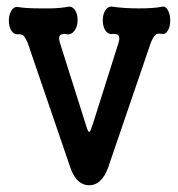

<svg xmlns="http://www.w3.org/2000/svg" viewBox="-20 -543 540 581"><path d="M63.5 -414.1 193.4 -34.2Q211.9 17.6 250 17.6Q287.1 17.6 306.6 -34.2L436.5 -414.1Q444.3 -433.6 453.1 -439.5Q458 -442.4 469.7 -440.4Q481.4 -438.5 488.3 -451.2Q495.1 -462.9 495.1 -481.4Q495.1 -499 488.3 -511.7Q481.4 -525.4 469.7 -522.5Q444.3 -517.6 401.4 -517.6Q356.4 -517.6 322.3 -522.5Q307.6 -525.4 298.8 -511.7Q291 -500 291 -481.4Q291 -462.9 298.8 -451.2Q307.6 -437.5 322.3 -440.4Q334 -440.4 337.9 -436.5Q343.8 -430.7 338.9 -414.1L259.8 -164.1Q252.9 -143.6 250 -143.6Q246.1 -143.6 240.2 -164.1L161.1 -414.1Q156.2 -431.6 162.1 -436.5Q166 -440.4 176.8 -440.4L180.7 -439.5Q196.3 -436.5 206.1 -451.2Q214.8 -462.9 214.8 -482.4Q214.8 -502 206.1 -513.7Q196.3 -526.4 180.7 -521.5Q150.4 -516.6 104.5 -517.6Q59.6 -517.6 36.1 -521.5Q22.5 -524.4 14.6 -510.7Q6.8 -499 6.8 -480.5Q6.8 -461.9 14.6 -450.2Q22.5 -437.5 37.1 -439.5Q44.9 -439.5 50.8 -435.5Q56.6 -429.7 63.5 -414.1Z"/></svg>

Font: GungsuhChe
Style: Regular
Weight: 400
Monospace: yes
Version: Version 2.21